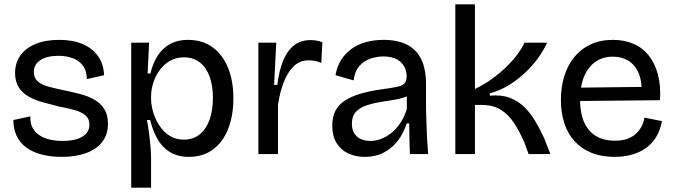

<svg xmlns="http://www.w3.org/2000/svg" viewBox="-20 -715 3130 891"><path d="M266 13Q213 13 171 1.5Q129 -10 100.5 -31.5Q72 -53 57 -85Q42 -117 42 -158L121 -175Q119 -138 137 -112.5Q155 -87 189 -74Q223 -61 270 -61Q330 -61 362.5 -81Q395 -101 395 -136Q395 -164 377 -179.5Q359 -195 327 -204Q295 -213 253 -221Q216 -230 180 -240Q144 -250 114.5 -266Q85 -282 67.5 -309Q50 -336 50 -376Q50 -423 74.5 -457.5Q99 -492 145 -511Q191 -530 255 -530Q317 -530 362.5 -511Q408 -492 434.5 -455Q461 -418 463 -366L383 -348Q383 -384 366.5 -408Q350 -432 320 -444Q290 -456 251 -456Q198 -456 167.5 -436Q137 -416 137 -381Q137 -353 155.5 -337Q174 -321 206 -312.5Q238 -304 277 -296Q316 -288 352.5 -278.5Q389 -269 418 -252.5Q447 -236 464 -209Q481 -182 481 -140Q481 -91 454.5 -56.5Q428 -22 379.5 -4.5Q331 13 266 13Z M589 156V-266V-517H672L665 -374H678Q690 -424 713 -458.5Q736 -493 770.5 -511.5Q805 -530 852 -530Q919 -530 966 -496Q1013 -462 1038 -401Q1063 -340 1063 -259Q1063 -177 1038.5 -116Q1014 -55 968 -21Q922 13 857 13Q804 13 767.5 -10Q731 -33 709.5 -72Q688 -111 677 -158H662Q668 -126 672 -95Q676 -64 678.5 -35Q681 -6 681 20V156ZM833 -67Q877 -67 907 -91.5Q937 -116 952.5 -159.5Q968 -203 968 -260Q968 -318 952.5 -360Q937 -402 907 -425.5Q877 -449 834 -449Q797 -449 768.5 -432.5Q740 -416 720.5 -389Q701 -362 691 -330Q681 -298 681 -267V-256Q681 -236 686.5 -211Q692 -186 703.5 -161Q715 -136 733 -114.5Q751 -93 776 -80Q801 -67 833 -67Z M1179 0V-270V-517H1262L1252 -321H1267Q1275 -387 1294 -433.5Q1313 -480 1344.5 -504.5Q1376 -529 1421 -529Q1433 -529 1446.5 -527Q1460 -525 1476 -519L1471 -423Q1456 -430 1441 -432.5Q1426 -435 1412 -435Q1372 -435 1344 -408.5Q1316 -382 1297.5 -335.5Q1279 -289 1270 -228V0Z M1672 13Q1630 13 1596 -3Q1562 -19 1542 -51Q1522 -83 1522 -133Q1522 -172 1536.5 -200.5Q1551 -229 1580 -248Q1609 -267 1652.5 -280Q1696 -293 1755 -301Q1798 -307 1822.5 -312Q1847 -317 1857 -328Q1867 -339 1867 -360Q1867 -401 1839.5 -427Q1812 -453 1758 -453Q1729 -453 1699 -443Q1669 -433 1647.5 -408.5Q1626 -384 1621 -342L1537 -366Q1544 -407 1563 -437Q1582 -467 1611 -488Q1640 -509 1678 -519.5Q1716 -530 1760 -530Q1824 -530 1868 -508Q1912 -486 1934.5 -440.5Q1957 -395 1957 -324V-214Q1958 -181 1959 -144Q1960 -107 1962 -70Q1964 -33 1967 0H1882Q1881 -36 1880 -71Q1879 -106 1879 -142H1867Q1854 -100 1828.5 -65Q1803 -30 1764 -8.5Q1725 13 1672 13ZM1699 -61Q1723 -61 1747.5 -70Q1772 -79 1795 -97Q1818 -115 1837 -143Q1856 -171 1868 -209V-288L1895 -287Q1880 -271 1854 -262.5Q1828 -254 1796 -249.5Q1764 -245 1731.5 -239Q1699 -233 1672 -222.5Q1645 -212 1629 -193Q1613 -174 1613 -141Q1613 -102 1636.5 -81.5Q1660 -61 1699 -61Z M2093 0V-695H2184V-302Q2224 -321 2261 -347.5Q2298 -374 2329 -404Q2360 -434 2382 -464Q2404 -494 2414 -517H2519Q2503 -481 2475.5 -443.5Q2448 -406 2412.5 -373.5Q2377 -341 2336.5 -317Q2296 -293 2253 -282V-271Q2307 -276 2346 -261Q2385 -246 2413.5 -218Q2442 -190 2463.5 -153.5Q2485 -117 2504 -77L2534 0H2433L2413 -55Q2391 -105 2365.5 -144Q2340 -183 2304.5 -205.5Q2269 -228 2215 -228H2184V0Z M2832 13Q2771 13 2724.5 -6Q2678 -25 2646.5 -59.5Q2615 -94 2599 -142.5Q2583 -191 2583 -251Q2583 -311 2598.5 -361.5Q2614 -412 2645 -450Q2676 -488 2721 -509Q2766 -530 2824 -530Q2876 -530 2918 -512.5Q2960 -495 2989 -459.5Q3018 -424 3032.5 -371.5Q3047 -319 3043 -250L2640 -246V-308L2985 -312L2957 -271Q2961 -331 2945.5 -371Q2930 -411 2898.5 -431.5Q2867 -452 2824 -452Q2777 -452 2743 -428Q2709 -404 2690.5 -359.5Q2672 -315 2672 -252Q2672 -160 2713.5 -111Q2755 -62 2834 -62Q2868 -62 2892 -71Q2916 -80 2932 -95Q2948 -110 2957.5 -129Q2967 -148 2971 -169L3052 -153Q3045 -115 3028 -84.5Q3011 -54 2983.5 -32.5Q2956 -11 2918 1Q2880 13 2832 13Z"/></svg>

Font: Bricolage Grotesque 36pt
Style: Regular
Weight: 400
Designer: Mathieu Triay
Foundry: Atelier Triay
Version: Version 1.001;gftools[0.9.33.dev8+g029e19f]